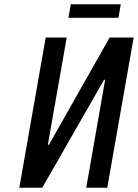

<svg xmlns="http://www.w3.org/2000/svg" viewBox="-20 -875 643 895"><path d="M70 0 193 -700H291L203 -200H208L491 -700H603L480 0H382L470 -503H465L177 0ZM299 -792 310 -855H543L532 -792Z"/></svg>

Font: Cuprum Medium
Style: Italic
Weight: 500
Italic angle: -10°
Version: Version 3.000